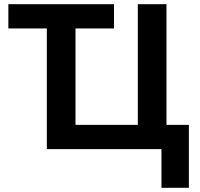

<svg xmlns="http://www.w3.org/2000/svg" viewBox="-20 -713 954 918"><path d="M752 185V0H204V-577H20V-693H525V-577H341V-116H639V-693H776V-116H883V185Z"/></svg>

Font: Ubuntu Sans
Style: Bold
Weight: 700
Designer: Dalton Maag Ltd
Foundry: Dalton Maag Ltd
Version: Version 1.006; ttfautohint (v1.8.4.7-5d5b)